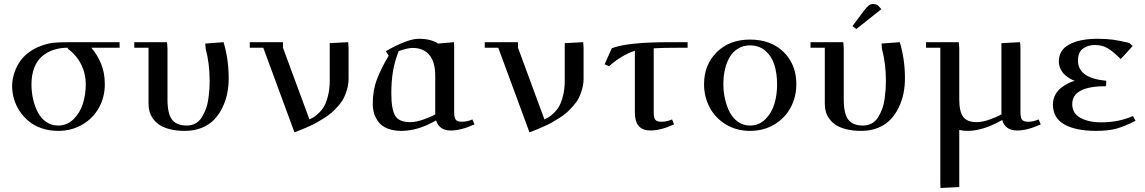

<svg xmlns="http://www.w3.org/2000/svg" viewBox="-20 -651 5755 965"><path d="M41 -217.8Q41 -245.1 48.6 -273.2Q56.2 -301.3 72.5 -330.1Q88.9 -358.9 119.1 -383.3Q149.4 -407.7 189.9 -421.9Q223.6 -433.6 251 -436.3Q278.3 -439 336.9 -439H581.1V-411.1H439Q466.3 -380.4 486.6 -333.7Q506.8 -287.1 506.8 -228Q506.8 -163.6 477.5 -110.1Q448.2 -56.6 394 -24.9Q339.8 6.8 272 6.8Q227.1 6.8 188.7 -6.6Q150.4 -20 123.8 -42.2Q97.2 -64.5 78.1 -93.8Q59.1 -123 50 -154.5Q41 -186 41 -217.8ZM138.2 -226.1Q138.2 -187.5 146.5 -151.9Q154.8 -116.2 170.4 -86.2Q186 -56.2 212.4 -38.1Q238.8 -20 272 -20Q316.9 -20 349.4 -51.8Q381.8 -83.5 396.5 -129.6Q411.1 -175.8 411.1 -228Q411.1 -280.8 387.7 -327.6Q364.3 -374.5 320.8 -405.8V-411.1Q282.2 -411.1 250 -400.6Q217.8 -390.1 192.1 -368.7Q166.5 -347.2 152.3 -310.8Q138.2 -274.4 138.2 -226.1Z M654.8 -411.1V-439H819.3L821.8 -411.1V-150.9Q821.8 -80.1 844.5 -50Q867.2 -20 918.5 -20Q943.4 -20 962.9 -31Q982.4 -42 994.6 -62Q1006.8 -82 1015.1 -104.2Q1023.4 -126.5 1027.1 -153.8Q1030.8 -181.2 1032.2 -201.9Q1033.7 -222.7 1033.7 -245.1Q1033.7 -332 1013.7 -405.8L1011.7 -432.1L1103.5 -439Q1129.4 -353.5 1129.4 -256.8Q1129.4 -218.8 1122.3 -182.6Q1115.2 -146.5 1098.6 -111.8Q1082 -77.1 1057.6 -51Q1033.2 -24.9 995.1 -9Q957 6.8 909.7 6.8Q868.2 6.8 835.7 -1.2Q803.2 -9.3 783.2 -22.2Q763.2 -35.2 750 -53.2Q736.8 -71.3 731.7 -89.8Q726.6 -108.4 726.6 -128.9V-411.1Z M1235.4 -411.1V-439H1402.3V-411.1L1535.2 -50.8Q1548.3 -57.1 1557.4 -62.5Q1566.4 -67.9 1583 -83.7Q1599.6 -99.6 1610.1 -118.7Q1620.6 -137.7 1628.9 -170.9Q1637.2 -204.1 1637.2 -245.1V-434.1L1730 -439L1731.9 -411.1V-256.8Q1731.9 -230 1725.1 -204.6Q1718.3 -179.2 1708.3 -159.2Q1698.2 -139.2 1681.2 -119.9Q1664.1 -100.6 1648.4 -86.4Q1632.8 -72.3 1609.9 -57.9Q1586.9 -43.5 1570.8 -34.4Q1554.7 -25.4 1530.3 -14.6Q1505.9 -3.9 1493.4 1.2Q1481 6.3 1460 14.2L1303.2 -411.1Z M1853.5 -128.9Q1853.5 -197.3 1874.8 -252.9Q1896 -308.6 1933.6 -371.1L1919.4 -394Q2028.3 -456.1 2085.4 -456.1Q2145 -456.1 2182.6 -432.1L2261.7 -439L2262.7 -411.1V-86.9Q2262.7 -59.1 2270.8 -49.1Q2278.8 -39.1 2301.8 -39.1Q2328.6 -39.1 2354.5 -50.8L2364.7 -25.9Q2297.4 4.9 2245.6 4.9Q2187.5 4.9 2171.9 -45.9Q2081.5 6.8 1997.6 6.8Q1957.5 6.8 1928.2 -4.9Q1898.9 -16.6 1883.3 -36.9Q1867.7 -57.1 1860.6 -79.8Q1853.5 -102.5 1853.5 -128.9ZM1946.8 -182.1Q1946.8 -102.1 1966.1 -69.6Q1985.4 -37.1 2041.5 -37.1Q2069.8 -37.1 2106.9 -49.8Q2144 -62.5 2167.5 -76.2V-270Q2167.5 -339.8 2137.7 -375Q2107.9 -410.2 2053.7 -410.2Q2029.3 -410.2 1983.9 -394Q1962.4 -339.4 1954.6 -289.8Q1946.8 -240.2 1946.8 -182.1Z M2416.5 -411.1V-439H2583.5V-411.1L2716.3 -50.8Q2729.5 -57.1 2738.5 -62.5Q2747.6 -67.9 2764.2 -83.7Q2780.8 -99.6 2791.3 -118.7Q2801.8 -137.7 2810.1 -170.9Q2818.4 -204.1 2818.4 -245.1V-434.1L2911.1 -439L2913.1 -411.1V-256.8Q2913.1 -230 2906.2 -204.6Q2899.4 -179.2 2889.4 -159.2Q2879.4 -139.2 2862.3 -119.9Q2845.2 -100.6 2829.6 -86.4Q2814 -72.3 2791 -57.9Q2768.1 -43.5 2752 -34.4Q2735.8 -25.4 2711.4 -14.6Q2687 -3.9 2674.6 1.2Q2662.1 6.3 2641.1 14.2L2484.4 -411.1Z M3019 -328.1 3054.7 -408.2Q3130.4 -439 3345.7 -439H3436V-411.1H3401.9Q3306.6 -411.1 3265.6 -408.2V-86.9Q3265.6 -59.1 3273.7 -49.1Q3281.7 -39.1 3304.7 -39.1Q3332 -39.1 3357.9 -50.8L3367.7 -25.9Q3300.3 4.9 3249 4.9Q3170.9 4.9 3170.9 -85V-396Q3102.5 -373 3041 -317.9Z M3518.6 -228Q3518.6 -325.7 3582.5 -388.9Q3646.5 -452.1 3749.5 -452.1Q3854.5 -452.1 3918.5 -389.6Q3982.4 -327.1 3982.4 -228Q3982.4 -163.6 3953.6 -110.1Q3924.8 -56.6 3871.1 -24.9Q3817.4 6.8 3749.5 6.8Q3682.1 6.8 3628.9 -25.1Q3575.7 -57.1 3547.1 -110.6Q3518.6 -164.1 3518.6 -228ZM3615.7 -228Q3615.7 -189.5 3624 -153.1Q3632.3 -116.7 3647.9 -86.7Q3663.6 -56.6 3689.9 -38.3Q3716.3 -20 3749.5 -20Q3794.4 -20 3826.2 -51.3Q3857.9 -82.5 3871.8 -127.9Q3885.7 -173.3 3885.7 -226.1Q3885.7 -282.2 3871.8 -325.7Q3857.9 -369.1 3826.4 -396Q3794.9 -422.9 3749.5 -422.9Q3716.3 -422.9 3690.2 -407.2Q3664.1 -391.6 3647.9 -364.5Q3631.8 -337.4 3623.8 -302.7Q3615.7 -268.1 3615.7 -228Z M4053.7 -411.1V-439H4218.3L4220.7 -411.1V-150.9Q4220.7 -80.1 4243.4 -50Q4266.1 -20 4317.4 -20Q4342.3 -20 4361.8 -31Q4381.3 -42 4393.6 -62Q4405.8 -82 4414.1 -104.2Q4422.4 -126.5 4426 -153.8Q4429.7 -181.2 4431.2 -201.9Q4432.6 -222.7 4432.6 -245.1Q4432.6 -332 4412.6 -405.8L4410.6 -432.1L4502.4 -439Q4528.3 -353.5 4528.3 -256.8Q4528.3 -218.8 4521.2 -182.6Q4514.2 -146.5 4497.6 -111.8Q4481 -77.1 4456.5 -51Q4432.1 -24.9 4394 -9Q4356 6.8 4308.6 6.8Q4267.1 6.8 4234.6 -1.2Q4202.1 -9.3 4182.1 -22.2Q4162.1 -35.2 4148.9 -53.2Q4135.7 -71.3 4130.6 -89.8Q4125.5 -108.4 4125.5 -128.9V-411.1ZM4264.6 -520 4322.3 -597.2Q4338.4 -617.2 4346.9 -624Q4355.5 -630.9 4369.6 -630.9Q4375 -630.9 4380.9 -629.2Q4386.7 -627.4 4389.6 -626L4392.6 -624L4409.7 -605L4283.7 -504.9Z M4634.3 -411.1V-439H4798.8L4801.3 -411.1V-150.9Q4801.3 -89.4 4821.5 -63.2Q4841.8 -37.1 4888.2 -37.1Q4916.5 -37.1 4952.9 -49.8Q4989.3 -62.5 5013.2 -76.2V-434.1L5106.9 -439L5108.9 -411.1V-86.9Q5108.9 -59.1 5116.9 -49.1Q5125 -39.1 5147.9 -39.1Q5174.3 -39.1 5200.2 -50.8L5210.9 -25.9Q5143.6 4.9 5092.3 4.9Q5032.2 4.9 5017.1 -47.9Q4920.9 6.8 4843.3 6.8Q4821.8 6.8 4801.3 2V289.1L4707 293.9L4706.1 269V-411.1Z M5272 -126Q5272 -152.3 5283.9 -174.6Q5295.9 -196.8 5314.7 -210.7Q5333.5 -224.6 5349.9 -232.7Q5366.2 -240.7 5381.8 -245.1Q5371.1 -248 5358.4 -255.4Q5345.7 -262.7 5332.5 -274.4Q5319.3 -286.1 5310.5 -304.2Q5301.8 -322.3 5301.8 -342.8Q5301.8 -399.9 5355 -428Q5408.2 -456.1 5496.1 -456.1Q5540.5 -456.1 5574.5 -451.4Q5608.4 -446.8 5655.8 -435.1L5672.9 -419.9L5612.8 -354Q5573.2 -393.6 5545.9 -409.2Q5518.6 -424.8 5483.9 -424.8Q5446.8 -424.8 5422.4 -406.2Q5397.9 -387.7 5397.9 -347.2Q5397.9 -257.8 5540 -245.1L5539.1 -217.8Q5369.1 -217.8 5369.1 -127.9Q5369.1 -81.5 5410.2 -58.8Q5451.2 -36.1 5515.1 -36.1Q5602.1 -36.1 5674.8 -67.9L5687 -43.9Q5630.9 -15.1 5590.3 -4.2Q5549.8 6.8 5488.8 6.8Q5387.2 6.8 5329.6 -25.6Q5272 -58.1 5272 -126Z"/></svg>

Font: Dehuti
Style: Bold
Weight: 700
Version: Version 1.2